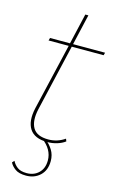

<svg xmlns="http://www.w3.org/2000/svg" viewBox="-130 -713 595 967"><g transform="rotate(15 167.5 -229.5)"><path d="M170 10Q103 10 77.5 -29.5Q52 -69 68 -140L149 -486H44L48 -500H152L189 -660H205L168 -500H335L331 -486H165L84 -138Q70 -75 90.5 -39.5Q111 -4 171 -4Q218 -4 257 -31L262 -18Q245 -5 220.5 2.5Q196 10 170 10ZM140 -1 156 -3Q181 16 196.5 41Q212 66 212 98Q212 146 183 173.5Q154 201 110 201Q73 201 53.5 187Q34 173 25 155L35 144Q44 162 61 175Q78 188 110 188Q148 188 172.5 164Q197 140 197 99Q197 41 140 -1Z"/></g></svg>

Font: Prodigy Sans Thin
Style: Italic
Weight: 100
Italic angle: -13°
Designer: Wei Huang
Foundry: Wei Huang
Version: Version 1.003; ttfautohint (v1.8.3)